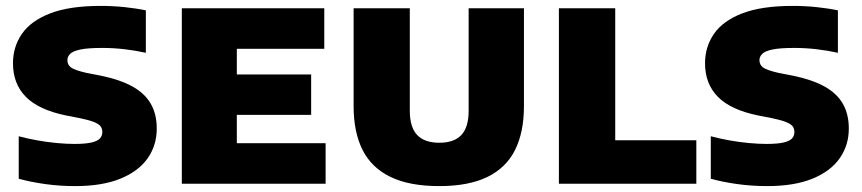

<svg xmlns="http://www.w3.org/2000/svg" viewBox="-20 -623 2922 651"><path d="M234.5 8Q182.5 8 132.5 1Q82.5 -6 43.5 -17V-161Q73.5 -153 107 -147Q140.5 -141 173 -138Q205.5 -135 232 -135Q270.5 -135 291 -140Q311.5 -145 319.2 -154Q327 -163 327 -175.5Q327 -186 321.5 -194Q316 -202 299.8 -208.8Q283.5 -215.5 252.5 -222L204 -231.5Q111 -250.5 67.5 -294.8Q24 -339 24 -408.5Q24 -464.5 54.5 -508.5Q85 -552.5 150.5 -577.8Q216 -603 321.5 -603Q363 -603 403 -598.8Q443 -594.5 474.5 -588V-444Q441 -451.5 403 -456Q365 -460.5 326.5 -460.5Q277.5 -460.5 252 -455Q226.5 -449.5 217.5 -440Q208.5 -430.5 208.5 -419Q208.5 -404 220 -394.8Q231.5 -385.5 272.5 -376L321.5 -366.5Q387 -353 429 -329.8Q471 -306.5 491.2 -271.2Q511.5 -236 511.5 -187Q511.5 -130.5 480.8 -86.5Q450 -42.5 388.2 -17.2Q326.5 8 234.5 8Z M596.5 0V-595H1079.5V-457.5H783V-137.5H1084V0ZM708 -233.5V-370.5H1035V-233.5Z M1469.5 8Q1368.5 8 1304.2 -23Q1240 -54 1209.5 -114.2Q1179 -174.5 1179 -263V-595H1369.5V-247.5Q1369.5 -191.5 1394.5 -165.2Q1419.5 -139 1469.5 -139Q1519.5 -139 1544.2 -165.2Q1569 -191.5 1569 -247.5V-595H1756.5V-263Q1756.5 -174.5 1726.2 -114.2Q1696 -54 1632.5 -23Q1569 8 1469.5 8Z M1875 0V-595H2066V-147.5H2341V0Z M2581 8Q2529 8 2479 1Q2429 -6 2390 -17V-161Q2420 -153 2453.5 -147Q2487 -141 2519.5 -138Q2552 -135 2578.5 -135Q2617 -135 2637.5 -140Q2658 -145 2665.8 -154Q2673.5 -163 2673.5 -175.5Q2673.5 -186 2668 -194Q2662.5 -202 2646.2 -208.8Q2630 -215.5 2599 -222L2550.5 -231.5Q2457.5 -250.5 2414 -294.8Q2370.5 -339 2370.5 -408.5Q2370.5 -464.5 2401 -508.5Q2431.5 -552.5 2497 -577.8Q2562.5 -603 2668 -603Q2709.5 -603 2749.5 -598.8Q2789.5 -594.5 2821 -588V-444Q2787.5 -451.5 2749.5 -456Q2711.5 -460.5 2673 -460.5Q2624 -460.5 2598.5 -455Q2573 -449.5 2564 -440Q2555 -430.5 2555 -419Q2555 -404 2566.5 -394.8Q2578 -385.5 2619 -376L2668 -366.5Q2733.5 -353 2775.5 -329.8Q2817.5 -306.5 2837.8 -271.2Q2858 -236 2858 -187Q2858 -130.5 2827.2 -86.5Q2796.5 -42.5 2734.8 -17.2Q2673 8 2581 8Z"/></svg>

Font: Encode Sans SC ExtraBold
Style: Regular
Weight: 800
Version: Version 3.002